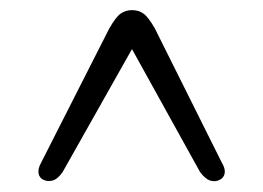

<svg xmlns="http://www.w3.org/2000/svg" viewBox="-20 -732 507 370"><path d="M253 -670.5H216L365.5 -400.5Q375.5 -387 385.2 -384Q395 -381 403.5 -385.5Q411.5 -389.5 413 -398.2Q414.5 -407 407.5 -418.5L278.5 -677Q266 -699 256.5 -705.8Q247 -712.5 234.5 -712.5Q222 -712.5 212.5 -705.8Q203 -699 190.5 -677L59.5 -419Q53 -407.5 54.2 -398.5Q55.5 -389.5 63.5 -385.5Q72 -381.5 81.8 -384.2Q91.5 -387 101 -401Z"/></svg>

Font: Fraunces 28pt
Style: Regular
Weight: 400
Version: Version 1.000;[b76b70a41]